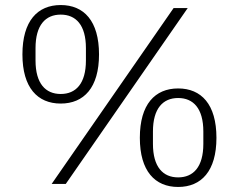

<svg xmlns="http://www.w3.org/2000/svg" viewBox="-20 -730 948 762"><path d="M185 0 669 -698H725L241 0ZM221 -319C129 -319 69 -382 69 -514C69 -647 129 -710 221 -710C313 -710 373 -647 373 -514C373 -382 313 -319 221 -319ZM221 -357C281 -357 321 -398 321 -490V-539C321 -631 281 -672 221 -672C161 -672 121 -631 121 -539V-490C121 -398 161 -357 221 -357ZM687 12C595 12 535 -51 535 -183C535 -316 595 -379 687 -379C779 -379 839 -316 839 -183C839 -51 779 12 687 12ZM687 -26C747 -26 787 -67 787 -159V-208C787 -300 747 -341 687 -341C627 -341 587 -300 587 -208V-159C587 -67 627 -26 687 -26Z"/></svg>

Font: Plexus Sans Light
Style: Regular
Weight: 300
Version: Version 2.001;PS 002.001;hotconv 1.0.70;makeotf.lib2.5.58329